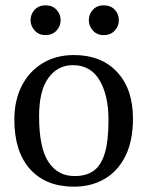

<svg xmlns="http://www.w3.org/2000/svg" viewBox="-20 -692 554 722"><path d="M258 10Q153 10 93.5 -55.5Q34 -121 34 -242Q34 -315 62 -369.5Q90 -424 140.5 -454.5Q191 -485 258 -485Q361 -485 420.5 -421Q480 -357 480 -246Q480 -162 451.5 -105Q423 -48 373 -19Q323 10 258 10ZM262 -30Q303 -30 331 -49Q359 -68 373.5 -114Q388 -160 388 -241Q388 -333 354.5 -390Q321 -447 254 -447Q197 -447 162 -399Q127 -351 127 -255Q127 -136 162.5 -82.5Q198 -29 262 -30ZM370 -560Q345 -560 329.5 -577Q314 -594 314 -616Q314 -639 329.5 -655.5Q345 -672 370 -672Q396 -672 411.5 -655.5Q427 -639 427 -616Q427 -594 411.5 -577Q396 -560 370 -560ZM151 -560Q126 -560 110.5 -577Q95 -594 95 -616Q95 -639 110.5 -655.5Q126 -672 151 -672Q177 -672 192.5 -655.5Q208 -639 208 -616Q208 -594 192.5 -577Q177 -560 151 -560Z"/></svg>

Font: STIX Two Text
Style: Regular
Weight: 400
Designer: Ross Mills, John Hudson & Paul Hanslow, Tiro Typeworks Ltd; with prior portions MicroPress Inc., and Coen Hoffman.
Foundry: Tiro Typeworks Ltd
Version: Version 2.13 b171